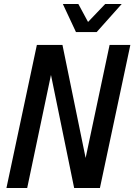

<svg xmlns="http://www.w3.org/2000/svg" viewBox="-20 -933 667 953"><path d="M12 0 163 -710H290L405 -149L524 -710H627L476 0H348L233 -561L115 0ZM584 -913 460 -774H357L292 -913H369L417 -824L502 -913Z"/></svg>

Font: Geist Mono Medium
Style: Italic
Weight: 500
Italic angle: -12°
Monospace: yes
Designer: Basement.studio, Andrés Briganti, Mateo Zaragoza
Foundry: Basement.studio, Vercel, Andrés Briganti, Guido Ferreyra, Mateo Zaragoza
Version: Version 1.500; ttfautohint (v1.8.4.7-5d5b)